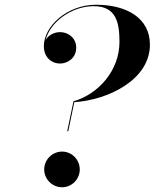

<svg xmlns="http://www.w3.org/2000/svg" viewBox="-20 -780 652 810"><path d="M290 -352.5 263.5 -226.5H268L293.5 -349C434.5 -358 612.5 -442.5 612.5 -591.5C612.5 -704 514.5 -760 385 -760C263.5 -760 165 -669.5 165 -585C165 -539 196.5 -512 233.5 -512C264.5 -512 301.5 -534 301.5 -579C301.5 -619 269 -644.5 233.5 -644.5C208 -644.5 184 -631.5 172.5 -611C190.5 -685.5 280.5 -754 375.5 -754C472 -754 484 -681.5 484 -602.5C484 -484.5 397 -383.5 290 -352.5ZM166.5 -65C166.5 -24 200.5 10 242 10C283 10 316.5 -24 316.5 -65C316.5 -106.5 283 -140.5 242 -140.5C200.5 -140.5 166.5 -106.5 166.5 -65Z"/></svg>

Font: Bodoni* 36pt Medium
Style: Italic
Weight: 500
Italic angle: -13°
Version: Version 2.3